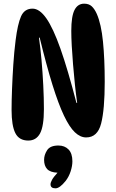

<svg xmlns="http://www.w3.org/2000/svg" viewBox="-20 -758 633 1045"><path d="M157 -711Q195 -711 232 -658.5Q269 -606 309 -493Q349 -380 396 -198H400Q393 -246 387.5 -300Q382 -354 377.5 -408Q373 -462 370.5 -509Q368 -556 368 -590Q368 -669 385.5 -703.5Q403 -738 438 -738Q464 -738 479.5 -723.5Q495 -709 507 -682Q531 -627 540.5 -531.5Q550 -436 550 -313Q550 -162 530.5 -86Q511 -10 449 -10Q417 -10 387.5 -38Q358 -66 328 -129Q298 -192 265.5 -296.5Q233 -401 196 -553H192Q200 -499 206 -431Q212 -363 215.5 -293Q219 -223 219 -164Q219 -71 198 -32Q177 7 134 7Q84 7 63.5 -33.5Q43 -74 43 -159Q43 -209 45.5 -274Q48 -339 52.5 -407.5Q57 -476 65 -539Q76 -627 94.5 -669Q113 -711 157 -711ZM337 227Q305 267 282 267Q255 267 255 245Q255 236 263 221Q271 206 293 182Q253 180 236.5 162Q220 144 220 112Q220 85 236.5 59.5Q253 34 298 34Q332 34 353 55.5Q374 77 374 120Q374 145 364.5 174.5Q355 204 337 227Z"/></svg>

Font: DynaPuff Condensed Medium
Style: Regular
Weight: 500
Width: 3
Designer: Toshi Omagari, Jennifer Daniel
Foundry: Google Fonts
Version: Version 2.000; ttfautohint (v1.8.4.7-5d5b)